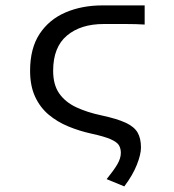

<svg xmlns="http://www.w3.org/2000/svg" viewBox="-20 -506 640 707"><path d="M437.7 180.4 372.7 153.6Q399.3 120.9 412.2 98.8Q425 76.6 425 56.9Q425 41.3 418.2 29.4Q411.4 17.4 388.1 7Q364.7 -3.5 315.7 -14.1Q271.8 -23.8 231.4 -40.5Q191.1 -57.1 159.3 -83.7Q127.6 -110.3 109.2 -150.1Q90.8 -190 90.8 -245.3Q90.8 -328.1 125.9 -381.3Q161.1 -434.5 221.5 -460.3Q281.8 -486.1 357.1 -486.1H512.7V-415.6Q481.7 -417.6 443.1 -417.6Q404.4 -417.6 362.2 -417.6Q277.2 -417.6 226.5 -375Q175.7 -332.4 175.7 -245.3Q175.7 -193.8 198.1 -161.9Q220.5 -129.9 260.6 -111.1Q300.8 -92.3 352.8 -81.3Q410.5 -68.9 442.2 -54.3Q473.9 -39.7 486.5 -18.2Q499.1 3.4 499.1 37.3Q499.1 62.4 484 100.6Q468.9 138.9 437.7 180.4Z"/></svg>

Font: Source Code Pro ExtraLight
Style: Regular
Weight: 200
Monospace: yes
Designer: Paul D. Hunt, Teo Tuominen
Foundry: Adobe
Version: Version 1.026;hotconv 1.1.0;makeotfexe 2.6.0